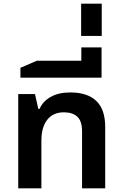

<svg xmlns="http://www.w3.org/2000/svg" viewBox="-20 -1033 671 1053"><path d="M80 0V-517H172L190 -436H197Q214 -476 257 -501Q300 -526 366 -526Q459 -526 508 -479.5Q557 -433 557 -336V0H430V-314Q430 -368 404.5 -392.5Q379 -417 330 -417Q271 -417 239 -376Q207 -335 207 -261V0Z M92 -607V-661L182 -700H426V-773H537V-607Z M425 -836V-1013H538V-836Z"/></svg>

Font: Noto Sans Thai UI SemBd
Style: Regular
Weight: 600
Designer: Monotype Design Team
Foundry: Monotype Imaging Inc.
Version: Version 2.000;GOOG;noto-source:20170915:90ef993387c0